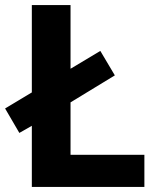

<svg xmlns="http://www.w3.org/2000/svg" viewBox="-24 -734 619 754"><path d="M101 0V-240L52 -212L-4 -308L101 -371V-714H253V-464L370 -534L427 -438L253 -332V-126H543V0Z"/></svg>

Font: Noto Sans Syriac Eastern
Style: Bold
Weight: 700
Designer: Patrick Giasson and the Monotype Design Team
Foundry: Monotype Imaging Inc.
Version: Version 3.001